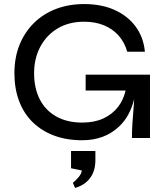

<svg xmlns="http://www.w3.org/2000/svg" viewBox="-20 -680 820 946"><path d="M385 11Q308 11 246.5 -12Q185 -35 141 -78Q97 -121 74 -182.5Q51 -244 51 -319Q51 -396 76 -458.5Q101 -521 147 -566.5Q193 -612 256 -636Q319 -660 395 -660Q480 -660 544.5 -631Q609 -602 648 -549.5Q687 -497 694 -425H607Q594 -471 565 -504Q536 -537 493 -555Q450 -573 395 -573Q320 -573 265 -540.5Q210 -508 179 -450.5Q148 -393 148 -319Q148 -246 175.5 -191.5Q203 -137 256.5 -106.5Q310 -76 386 -76Q445 -76 489.5 -96.5Q534 -117 563 -155Q588 -188 599 -234H402V-312H719V0H630Q630 -32 632.5 -73.5Q635 -115 639 -158Q640 -176 641 -192Q620 -106 566 -56Q495 11 385 11ZM350 246 339 221Q357 206 369.5 190Q382 174 383 160L330 149V64H450V109Q450 162 424 197Q398 232 350 246Z"/></svg>

Font: Syne Med Modified
Style: Regular
Weight: 500
Designer: Lucas Descroix
Foundry: Bonjour Monde
Version: Version 2.200